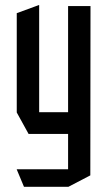

<svg xmlns="http://www.w3.org/2000/svg" viewBox="-20 -532 421 754"><path d="M247.4 201.7V-508.3H335.4L334.7 156.7L248.4 201.7ZM74.2 201.7 45.8 133.6V132.6H247.4V201.7ZM92.2 -6.1 45.8 -90.3V-91.3H247.4V-6.1ZM45.8 -91.3V-480.3L132.8 -512.2H133.8V-91.3Z"/></svg>

Font: Foldit Thin
Style: Regular
Weight: 100
Designer: Sophia Tai
Foundry: Sophia Tai
Version: Version 1.003